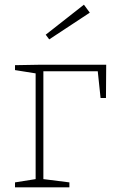

<svg xmlns="http://www.w3.org/2000/svg" viewBox="-20 -799 490 819"><path d="M433 -523 432 -381H409L397 -495H165V-35L276 -21V0H44V-21L132 -35V-486L44 -500V-521L157 -523ZM190 -631 175 -651 338 -779 363 -745Z"/></svg>

Font: Bitter ExtraLight
Style: Regular
Weight: 200
Designer: Sol Matas, and Bitter project Authors
Foundry: Sol Matas
Version: Version 2.001